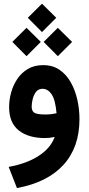

<svg xmlns="http://www.w3.org/2000/svg" viewBox="-20 -732 470 1018"><path d="M127.4 -637.7 202.6 -712.4 278.3 -637.7 202.6 -562ZM211.4 -509.8 286.6 -584.5 362.3 -509.8 286.6 -434.1ZM45.4 -509.8 120.6 -584.5 196.3 -509.8 120.6 -434.1ZM270 -5.9Q243.7 0 218.8 0Q129.9 0 79.1 -40.8Q28.3 -81.5 28.3 -164.1Q28.3 -202.6 39.1 -241.7Q49.8 -280.8 72 -313.7Q94.2 -346.7 128.2 -366.7Q162.1 -386.7 209 -386.7Q259.3 -386.7 295.7 -361.8Q332 -336.9 355.5 -295.2Q378.9 -253.4 390.1 -202.6Q401.4 -151.9 401.4 -100.6Q401.4 48.8 316.4 142.1Q231.4 235.4 69.8 265.1L25.9 152.8Q122.6 135.3 185.5 94.2Q248.5 53.2 270 -5.9ZM279.8 -131.8Q273.4 -204.1 253.4 -232.7Q233.4 -261.2 205.1 -261.2Q184.1 -261.2 171.6 -245.6Q159.2 -230 153.6 -207.8Q147.9 -185.5 147.9 -166.5Q147.9 -144 161.6 -134.5Q175.3 -125 221.2 -125Q251.5 -125 279.8 -131.8Z"/></svg>

Font: Vazir FD-WOL
Style: Bold-FD-WOL
Weight: 700
Designer: Saber Rastikerdar
Foundry: Saber Rastikerdar
Version: Version 30.1.0